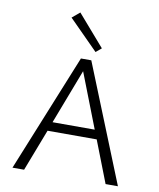

<svg xmlns="http://www.w3.org/2000/svg" viewBox="-97 -982 875 1058"><g transform="rotate(10 341.0 -453.5)"><path d="M386 -707 223 -871 266 -907 417 -733ZM476 -234H201L111 0H46L313 -658H371L636 0H567ZM456 -285 337 -591 220 -285Z"/></g></svg>

Font: Isabella Sans
Style: Regular
Weight: 400
Designer: Original fonts by Christian Thalmann (Catharsis Fonts), Modifications by Cristiano Sobral
Version: Version 0.002;July 12, 2020;FontCreator 13.0.0.2655 64-bit; 